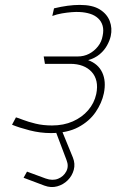

<svg xmlns="http://www.w3.org/2000/svg" viewBox="-20 -531 474 782"><path d="M208 -7 206 2 251 121Q261 146 250 167Q239 188 216.5 197Q194 206 166 196L90 168L76 193L161 225Q188 235 213 228Q238 221 256 203Q274 185 280.5 160.5Q287 136 277 111L232 1L233 -5ZM193 -466Q212 -473 232.5 -476.5Q253 -480 272.5 -481.5Q292 -483 305 -482Q327 -481 346.5 -475Q366 -469 379.5 -456.5Q393 -444 398 -426Q403 -408 398 -385Q394 -361 379 -342Q364 -323 343 -312Q322 -301 296 -301H158L163 -271H266Q295 -271 317 -262.5Q339 -254 353.5 -238Q368 -222 373 -199.5Q378 -177 372 -148Q364 -111 339 -82Q314 -53 276.5 -36.5Q239 -20 192 -20Q155 -20 124.5 -27.5Q94 -35 73.5 -43Q53 -51 45 -53L29 -23Q58 -11 101 0Q144 11 187 11Q254 11 299 -13Q344 -37 369.5 -74.5Q395 -112 403 -151Q413 -200 396.5 -235.5Q380 -271 339 -286Q367 -294 386 -310Q405 -326 416 -346Q427 -366 431 -384Q438 -416 427 -445Q416 -474 386.5 -492.5Q357 -511 305 -511Q281 -511 255 -507.5Q229 -504 200 -497Z"/></svg>

Font: Advent Pro ExtraLight
Style: Italic
Weight: 250
Italic angle: -12°
Version: Version 3.000